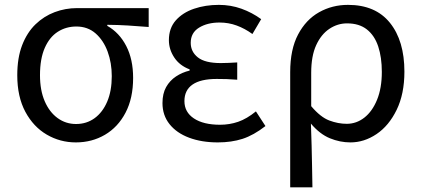

<svg xmlns="http://www.w3.org/2000/svg" viewBox="-20 -577 1749 796"><path d="M294.5 13.4Q229.3 13.4 173.9 -18.9Q118.5 -51.2 85 -113.6Q51.6 -176.1 51.6 -265.2Q51.6 -337.4 71.8 -389.7Q92.1 -442.1 127 -476Q162 -509.8 206.5 -526.6Q251 -543.4 299.5 -543.4H596.4V-465.1Q550.4 -468.9 510.2 -471.3Q470 -473.8 424.8 -474.2V-469.8Q474.9 -441.5 503.4 -386.2Q531.9 -330.9 531.9 -253.9Q531.9 -169.8 500.5 -109.9Q469.2 -50 415.2 -18.3Q361.2 13.4 294.5 13.4ZM295.3 -62.9Q339 -62.9 372.3 -87.1Q405.6 -111.4 424.5 -155.8Q443.4 -200.2 443.4 -261.3Q443.4 -316.3 426.2 -363.1Q409 -409.8 376.3 -438.5Q343.6 -467.1 296.5 -467.1Q253.9 -467.1 219.7 -445.3Q185.4 -423.4 165.6 -378.4Q145.8 -333.4 145.8 -265.2Q145.8 -202.9 165.3 -157.5Q184.8 -112.2 218.8 -87.5Q252.7 -62.9 295.3 -62.9Z M882.9 13.4Q816 13.4 764 -6.1Q712 -25.6 682.8 -62.4Q653.6 -99.1 653.6 -149.6Q653.6 -188.8 668.7 -215.9Q683.9 -243 709.6 -260Q735.3 -277 766.2 -284.4V-289.4Q724.5 -305.2 702.4 -338.7Q680.2 -372.2 680.2 -410.5Q680.2 -460.1 708.8 -492.5Q737.4 -524.8 784.5 -540.8Q831.5 -556.8 887.4 -556.8Q936.6 -556.8 980.9 -540.9Q1025.3 -524.9 1062.8 -497.6L1026.5 -436Q994.8 -458.9 961.2 -471.2Q927.6 -483.6 890.1 -483.6Q839.9 -483.6 805.3 -462.4Q770.7 -441.2 770.7 -399.5Q770.7 -362.5 800.4 -339Q830 -315.5 895.3 -315.5Q911.5 -315.5 927.7 -316.3Q943.9 -317.2 963.5 -318.2V-246.5Q939.7 -248.5 919.4 -249.1Q899.1 -249.7 878.5 -249.7Q811.9 -249.7 778.3 -226.5Q744.6 -203.3 744.6 -157.8Q744.6 -112.1 784 -86Q823.4 -59.8 892.4 -59.8Q931.7 -59.8 967.5 -72.1Q1003.3 -84.5 1041 -115.2L1080.5 -54.4Q1031.6 -16.3 985.6 -1.4Q939.6 13.4 882.9 13.4Z M1183.1 199.6V-277.9Q1183.1 -372.3 1215.8 -434Q1248.4 -495.7 1302.8 -526.2Q1357.2 -556.8 1422.8 -556.8Q1536.8 -556.8 1596.7 -482.3Q1656.6 -407.8 1656.6 -280Q1656.6 -187.5 1624.4 -121.5Q1592.3 -55.6 1541 -21.1Q1489.7 13.4 1432.8 13.4Q1389.3 13.4 1347.6 -3.8Q1305.9 -20.9 1269 -64.5Q1270.8 -15.4 1271.9 26.3Q1273 68 1273.7 109.6Q1274.5 151.2 1275.3 199.6ZM1417.6 -63.7Q1457.7 -63.7 1490.6 -89.4Q1523.6 -115.2 1543.3 -163.6Q1563 -212 1563 -278.8Q1563 -339.2 1548 -384.5Q1532.9 -429.8 1501.1 -454.9Q1469.3 -480.1 1418.8 -480.1Q1379.4 -480.1 1345.5 -457.4Q1311.5 -434.8 1290.8 -389.7Q1270.2 -344.6 1270.2 -275.4V-136.8Q1308.6 -91.3 1345.1 -77.5Q1381.7 -63.7 1417.6 -63.7Z"/></svg>

Font: Noto Sans KR Thin
Style: Regular
Weight: 100
Designer: Ryoko NISHIZUKA 西塚涼子 (kana, bopomofo & ideographs); Paul D. Hunt (Latin, Greek & Cyrillic); Sandoll Communications 산돌커뮤니
Foundry: Adobe
Version: Version 2.004-H2;hotconv 1.0.118;makeotfexe 2.5.65603